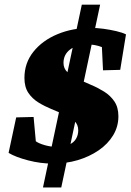

<svg xmlns="http://www.w3.org/2000/svg" viewBox="-20 -707 571 840"><path d="M210.9 8.8Q157.2 8.8 103 -5.4Q48.8 -19.5 17.6 -38.1L50.8 -193.4L127 -195.3L136.7 -88.9Q150.4 -79.1 176.3 -71.8Q202.1 -64.5 226.6 -64.5Q260.7 -64.5 281.7 -73.7Q302.7 -83 312.5 -99.6Q322.3 -116.2 322.3 -136.7Q322.3 -162.1 305.2 -178.2Q288.1 -194.3 261.2 -206.1Q234.4 -217.8 204.6 -230Q174.8 -242.2 147.9 -258.8Q121.1 -275.4 104 -300.8Q86.9 -326.2 86.9 -366.2Q86.9 -431.6 126.5 -481Q166 -530.3 231.9 -557.6Q297.9 -585 377 -585Q403.3 -585 432.6 -581.1Q461.9 -577.1 488.8 -570.8Q515.6 -564.5 531.2 -556.6L505.9 -401.4L430.7 -399.4L425.8 -501Q395.5 -512.7 361.3 -512.7Q316.4 -512.7 287.1 -490.7Q257.8 -468.8 257.8 -431.6Q257.8 -407.2 275.4 -390.6Q293 -374 320.3 -361.3Q347.7 -348.6 377.9 -335.9Q408.2 -323.2 435.5 -306.2Q462.9 -289.1 480.5 -263.2Q498 -237.3 498 -198.2Q498 -153.3 475.1 -115.2Q452.1 -77.1 411.6 -49.3Q371.1 -21.5 319.8 -6.3Q268.6 8.8 210.9 8.8ZM168 113.3 337.9 -686.5H418L248 113.3Z"/></svg>

Font: Crimson Pro Black
Style: Italic
Weight: 900
Italic angle: -12°
Designer: Jacques Le Bailly
Foundry: Baron von Fonthausen
Version: Version 1.003